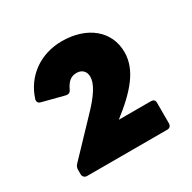

<svg xmlns="http://www.w3.org/2000/svg" viewBox="-111 -894 678 678"><g transform="rotate(-30 228.0 -554.5)"><path d="M60 -326H387C397 -326 403 -333 403 -343V-427C403 -437 397 -442 387 -442H256C341 -508 393 -567 393 -639C393 -726 322 -783 220 -783C132 -783 62 -732 37 -653C34 -642 39 -635 49 -633L138 -610C147 -608 155 -611 159 -621C172 -648 186 -660 209 -660C229 -660 245 -648 245 -624C245 -597 224 -561 172 -508L51 -381C46 -376 43 -369 43 -361V-343C43 -333 50 -326 60 -326Z"/></g></svg>

Font: LINE Seed JP_OTF ExtraBold
Style: Regular
Weight: 800
Designer: LY Corporation & Fontrix & Fontworks
Version: Version 1.013